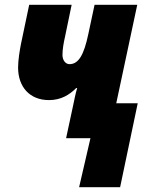

<svg xmlns="http://www.w3.org/2000/svg" viewBox="-20 -573 635 796"><path d="M308 203H478L551 -145H462L549 -553H372L346 -431C328 -346 306 -307 268 -307C252 -307 239 -323 239 -345C239 -369 244 -396 249 -418L277 -553H101L67 -391C62 -366 55 -324 55 -293C55 -213 103 -158 183 -158C233 -158 268 -180 296 -208H300C293 -185 288 -159 283 -135L254 0H355Z"/></svg>

Font: Noto Sans UI SemiCondensed Black
Style: Italic
Weight: 900
Width: 4
Italic angle: -372°
Designer: Monotype Design Team
Foundry: Monotype Imaging Inc.
Version: Version 1.901